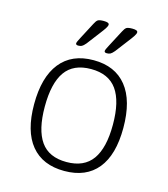

<svg xmlns="http://www.w3.org/2000/svg" viewBox="-108 -804 786 896"><g transform="rotate(15 284.5 -356.0)"><path d="M285 6Q180 6 124.5 -61.5Q69 -129 69 -259Q69 -390 124.5 -459.5Q180 -529 285 -529Q389 -529 444.5 -460Q500 -391 500 -259Q500 -129 445 -61.5Q390 6 285 6ZM284 -37Q369 -37 409 -93Q449 -149 449 -261Q449 -374 409 -430Q369 -486 284 -486Q199 -486 159.5 -430Q120 -374 120 -261Q120 -149 159.5 -93Q199 -37 284 -37ZM197 -576Q185 -576 185 -584Q185 -590 198 -614L239 -692Q247 -708 254.5 -713Q262 -718 283 -718Q309 -718 309 -707Q309 -700 301.5 -688.5Q294 -677 280 -659L232 -596Q221 -583 214 -579.5Q207 -576 197 -576ZM335 -576Q323 -576 323 -584Q323 -590 336 -614L377 -692Q385 -708 392.5 -713Q400 -718 421 -718Q447 -718 447 -707Q447 -700 439.5 -688.5Q432 -677 418 -659L370 -596Q359 -583 352 -579.5Q345 -576 335 -576Z"/></g></svg>

Font: Asap ExtraLight
Style: Regular
Weight: 200
Designer: Pablo Cosgaya
Foundry: Omnibus-Type
Version: Version 3.001; ttfautohint (v1.8.4.7-5d5b)